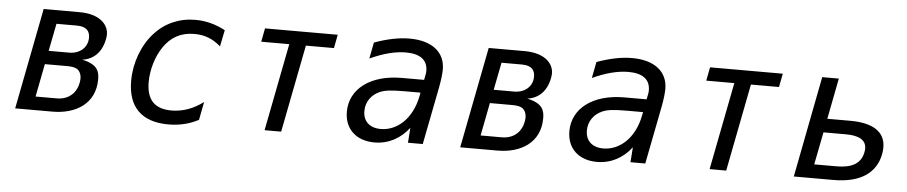

<svg xmlns="http://www.w3.org/2000/svg" viewBox="-38 -790 4891 1035"><g transform="rotate(5 2408.0 -273.0)"><path d="M58.6 0H260.3C385.7 0 490.7 -62 490.7 -194.8C490.7 -237.3 480 -275.9 395.5 -293C458.5 -301.3 501 -344.2 514.2 -416.5C515.6 -424.3 516.6 -432.1 516.6 -439.9C516.6 -493.2 469.7 -546.9 358.9 -546.9H165ZM211.4 -324.7 240.7 -473.6H351.6C408.7 -473.6 421.9 -444.3 421.9 -414.1C421.9 -359.4 377.9 -324.7 322.8 -324.7ZM162.6 -73.2 197.3 -251.5H315.9C357.4 -251.5 372.6 -243.2 381.8 -232.4C391.1 -221.7 395.5 -206.5 395.5 -189.9C395.5 -179.2 393.6 -167 389.6 -153.8C371.6 -94.7 324.2 -73.2 279.3 -73.2Z M888.2 14.2C949.7 14.2 1003.9 0.5 1051.3 -24.9L1070.3 -123C1016.1 -82 958 -62 898.4 -62C808.1 -62 763.2 -107.9 763.2 -204.1C763.2 -270.5 784.7 -343.8 821.3 -397C859.9 -453.1 912.1 -483.9 986.8 -483.9C1042.5 -483.9 1086.4 -466.8 1129.4 -429.2L1147.5 -518.1C1096.2 -545.9 1042 -560.1 985.4 -560.1C897.9 -560.1 821.8 -526.4 765.1 -463.9C704.1 -396.5 668.5 -299.3 668.5 -202.1C668.5 -60.1 745.1 14.2 888.2 14.2Z M1408.2 0H1498L1590.3 -473.6H1742.2L1756.3 -546.9H1362.8L1348.6 -473.6H1500.5Z M2003.4 14.2C2079.6 14.2 2143.6 -21 2189.9 -81.1L2184.1 0H2264.2L2325.2 -312C2333 -353 2336.9 -387.7 2336.9 -409.7C2336.9 -502.9 2266.1 -560.1 2144.5 -560.1C2086.9 -560.1 2024.4 -547.4 1954.1 -522L1937 -434.1C2009.3 -467.3 2073.7 -483.9 2130.9 -483.9C2206.5 -483.9 2249 -454.6 2249 -394C2249 -387.7 2248.5 -380.9 2247.1 -375L2241.2 -345.2H2121.1C1949.2 -345.2 1841.3 -260.3 1841.3 -138.2C1841.3 -43.9 1905.8 14.2 2003.4 14.2ZM2031.2 -61C1969.7 -61 1935.1 -95.7 1935.1 -149.9C1935.1 -200.2 1964.4 -239.7 2008.3 -258.8C2036.1 -271 2071.3 -274.9 2144 -274.9H2228L2224.1 -254.9C2199.7 -130.9 2118.7 -61 2031.2 -61Z M2466.8 0H2668.5C2793.9 0 2898.9 -62 2898.9 -194.8C2898.9 -237.3 2888.2 -275.9 2803.7 -293C2866.7 -301.3 2909.2 -344.2 2922.4 -416.5C2923.8 -424.3 2924.8 -432.1 2924.8 -439.9C2924.8 -493.2 2877.9 -546.9 2767.1 -546.9H2573.2ZM2619.6 -324.7 2648.9 -473.6H2759.8C2816.9 -473.6 2830.1 -444.3 2830.1 -414.1C2830.1 -359.4 2786.1 -324.7 2731 -324.7ZM2570.8 -73.2 2605.5 -251.5H2724.1C2765.6 -251.5 2780.8 -243.2 2790 -232.4C2799.3 -221.7 2803.7 -206.5 2803.7 -189.9C2803.7 -179.2 2801.8 -167 2797.9 -153.8C2779.8 -94.7 2732.4 -73.2 2687.5 -73.2Z M3207.5 14.2C3283.7 14.2 3347.7 -21 3394 -81.1L3388.2 0H3468.3L3529.3 -312C3537.1 -353 3541 -387.7 3541 -409.7C3541 -502.9 3470.2 -560.1 3348.6 -560.1C3291 -560.1 3228.5 -547.4 3158.2 -522L3141.1 -434.1C3213.4 -467.3 3277.8 -483.9 3335 -483.9C3410.6 -483.9 3453.1 -454.6 3453.1 -394C3453.1 -387.7 3452.6 -380.9 3451.2 -375L3445.3 -345.2H3325.2C3153.3 -345.2 3045.4 -260.3 3045.4 -138.2C3045.4 -43.9 3109.9 14.2 3207.5 14.2ZM3235.4 -61C3173.8 -61 3139.2 -95.7 3139.2 -149.9C3139.2 -200.2 3168.5 -239.7 3212.4 -258.8C3240.2 -271 3275.4 -274.9 3348.1 -274.9H3432.1L3428.2 -254.9C3403.8 -130.9 3322.8 -61 3235.4 -61Z M3816.4 0H3906.2L3998.5 -473.6H4150.4L4164.6 -546.9H3771L3756.8 -473.6H3908.7Z M4272 0H4486.8C4629.4 0 4715.8 -56.2 4735.8 -162.1C4738.3 -174.8 4739.3 -187 4739.3 -198.2C4739.3 -283.2 4670.4 -325.7 4549.8 -325.7H4424.8L4467.8 -546.9H4377.9ZM4376 -74.7 4410.6 -251H4531.7C4600.6 -251 4642.1 -231.4 4642.1 -183.1C4642.1 -176.3 4641.1 -169.4 4639.6 -162.1C4627.9 -102.5 4580.6 -74.7 4497.1 -74.7Z"/></g></svg>

Font: Hack
Style: Oblique
Weight: 400
Italic angle: -12°
Monospace: yes
Designer: Christopher Simpkins
Foundry: Christopher Simpkins
Version: Version 2.010